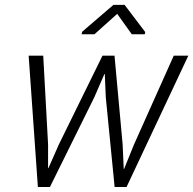

<svg xmlns="http://www.w3.org/2000/svg" viewBox="-20 -752 777 772"><path d="M173.3 -171.4V-76.2H174.8L216.8 -171.4L392.1 -528.3H440.4L473.1 -171.4L477.5 -73.2L479 -72.8L519 -171.4L678.7 -528.3H737.3L488.8 0H440.9L405.3 -361.3L401.4 -454.1L399.9 -454.6L359.4 -361.3L180.7 0H132.3L95.2 -528.3H153.8ZM564 -623 562 -614.3H509.8L451.2 -696.3L359.9 -614.3H308.1L310.5 -624.5L436 -732.4H481Z"/></svg>

Font: Franko
Style: Light Italic
Weight: 300
Designer: Google
Version: Version 1.200310; 2013